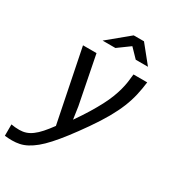

<svg xmlns="http://www.w3.org/2000/svg" viewBox="-262 -808 1022 1129"><g transform="rotate(30 249.0 -243.5)"><path d="M351.1 -98.1Q308.1 -36.6 272.5 9.5Q236.8 55.7 206.3 89.4Q175.8 123 149.2 144.8Q122.6 166.5 97.7 179.7Q72.8 192.9 48.3 198Q23.9 203.1 -2 203.1Q-14.6 203.1 -25.9 202.4Q-37.1 201.7 -51.8 200.2V123Q-38.6 125.5 -24.4 126.7Q-10.3 127.9 3.9 127.9Q27.3 127.9 48.1 121.1Q68.8 114.3 89.6 98.9Q110.4 83.5 132.1 59.1Q153.8 34.7 179.2 0L80.1 -490.2H171.9L235.8 -166L248 -82Q283.7 -133.3 309.8 -176Q335.9 -218.8 354.7 -254.9Q373.5 -291 385.5 -322Q397.5 -353 405 -381.1Q412.6 -409.2 416.5 -435.8Q420.4 -462.4 422.9 -490.2H516.1Q510.3 -442.4 500.2 -398.7Q490.2 -355 471.7 -309.3Q453.1 -263.7 424.1 -212.4Q395 -161.1 351.1 -98.1ZM378.9 -689.9 474.1 -571.8H391.1L334 -630.9L252.9 -571.8H166L309.1 -689.9ZM-19 -490.2Z"/></g></svg>

Font: Code New Roman
Style: Italic
Weight: 400
Italic angle: -11°
Monospace: yes
Designer: Sam Radian
Foundry: Code New Roman
Version: Version 1.508 October 19, 2014